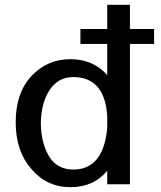

<svg xmlns="http://www.w3.org/2000/svg" viewBox="-20 -760 668 795"><path d="M45 -254Q45 -134 110 -60Q174 15 271 15Q368 15 424 -53V3H518V-578H618V-640H518V-740H424V-640H313V-578H424V-449Q366 -515 271 -515Q176 -515 110 -445Q45 -375 45 -254ZM183 -113Q150 -168 149 -251Q151 -336 186 -388Q221 -441 284 -441Q414 -440 424 -279V-230Q408 -58 284 -58Q216 -58 183 -113Z"/></svg>

Font: Sawarabi Gothic
Style: Regular
Weight: 400
Designer: mshio (mshio@users.sourceforge.jp)
Version: Version 20141215